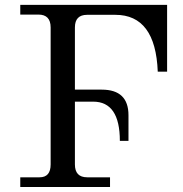

<svg xmlns="http://www.w3.org/2000/svg" viewBox="-20 -752 736 772"><path d="M422.4 0H61.5V-39.1H139.2Q183.6 -39.1 183.6 -90.8V-641.6Q183.6 -693.4 134.3 -693.4H61.5V-732.4H651.9V-463.9H614.3Q605.5 -692.4 443.8 -692.4H330.1Q281.2 -692.4 281.2 -641.6V-391.6H389.2Q496.6 -391.6 496.6 -288.6V-185.5H461.9Q461.9 -343.3 354.5 -343.3H281.2V-90.8Q281.2 -39.1 330.6 -39.1H422.4Z"/></svg>

Font: Munson
Style: Regular
Weight: 400
Designer: Paul James MIller
Foundry: High-Logic / Made with FontCreator
Version: Version 2.10;May 5, 2019;FontCreator 11.5.0.2430 64-bit